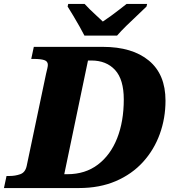

<svg xmlns="http://www.w3.org/2000/svg" viewBox="-46 -951 866 971"><path d="M-26 0 -13 -61H2Q31 -61 56.5 -70Q82 -79 89 -112L187 -578Q191 -594 193.5 -605.5Q196 -617 196 -623Q196 -641 178 -647Q160 -653 125 -653H112L125 -714H474Q623 -714 707 -644.5Q791 -575 791 -442Q791 -353 762 -273Q733 -193 677 -131.5Q621 -70 539.5 -35Q458 0 353 0ZM295 -70Q385 -70 449 -118.5Q513 -167 546.5 -252Q580 -337 580 -448Q580 -549 536 -597Q492 -645 416 -645H399L279 -70ZM381 -771Q372 -789 356.5 -816.5Q341 -844 324.5 -871.5Q308 -899 296 -918L299 -931H382Q391 -921 408 -904Q425 -887 443.5 -870.5Q462 -854 474 -842Q492 -854 515 -870.5Q538 -887 559.5 -904Q581 -921 594 -931H698L695 -918Q676 -899 648.5 -873.5Q621 -848 593.5 -821Q566 -794 546 -771Z"/></svg>

Font: Noto Serif Black
Style: Italic
Weight: 900
Italic angle: -12°
Designer: Monotype Design Team
Foundry: Monotype Imaging Inc.
Version: Version 2.013